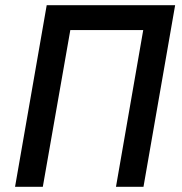

<svg xmlns="http://www.w3.org/2000/svg" viewBox="-20 -720 701 740"><path d="M38 0H145L251 -604H532L427 0H533L655 -700H160Z"/></svg>

Font: Fixel Text 20240404 Medium
Style: Italic
Weight: 500
Width: 4
Italic angle: -10°
Designer: AlfaBravo + MacPaw
Foundry: Kyrylo Tkachov, Marchela Mozhyna, Serhii Makarenko, Maria Weinstein, Zakhar Kryvoshyya
Version: Version 1.211;Glyphs 3.2 (3225)